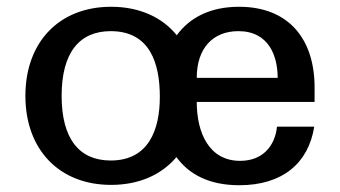

<svg xmlns="http://www.w3.org/2000/svg" viewBox="-20 -533 1005 567"><path d="M452 -247C452 -150 419 -59 307 -59C214 -59 162 -123 162 -250C162 -377 214 -441 307 -441C423 -441 452 -346 452 -247ZM561 -303C561 -391 609 -441 684 -441C775 -441 800 -366 800 -303ZM501 -69C539 -17 599 14 687 14C814 14 891 -51 908 -159H798C792 -101 755 -58 689 -58C598 -58 561 -140 561 -232H909V-275C909 -416 834 -513 686 -513C602 -513 541 -482 502 -429C459 -482 392 -513 308 -513C155 -513 55 -409 55 -250C55 -91 155 13 308 13C391 13 457 -17 501 -69Z"/></svg>

Font: Perun Medium
Style: Regular
Weight: 500
Foundry: Copyright (c) Stefan Peev, Context Ltd, 2016
Version: Version 1.089